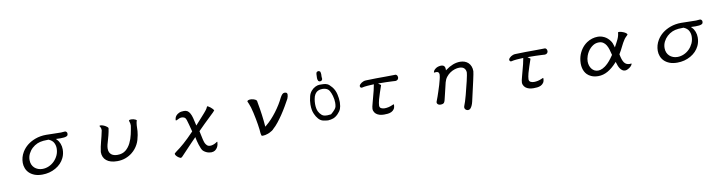

<svg xmlns="http://www.w3.org/2000/svg" viewBox="-25 -1519 9549 2531"><g transform="rotate(-10 4750.0 -253.0)"><path d="M674.8 -397Q715.3 -395 735.4 -395Q792.5 -395 815.9 -405.3Q829.6 -411.1 833.5 -419.4Q837.4 -427.7 837.4 -438.5Q837.4 -440.9 837.4 -443.4Q837.4 -451.2 834 -456.5Q827.6 -467.8 816.4 -471.7Q813 -473.1 811.5 -473.1Q794.4 -473.1 782.2 -471.2Q770 -469.2 756.8 -469.2Q712.4 -469.2 673.3 -470.7Q608.9 -473.1 557.6 -473.1Q479 -473.1 411.1 -448.2Q288.6 -402.8 229.5 -304.2Q189.9 -237.8 189.9 -162.1Q189.9 -125.5 203.1 -90.1Q216.3 -54.7 243.9 -27.1Q271.5 0.5 314.7 17.6Q357.9 34.7 418 34.7Q517.1 34.7 598.1 -11.7Q677.2 -56.6 714.8 -133.8Q739.7 -185.1 739.7 -247.1Q739.7 -286.6 726.1 -323Q712.4 -359.4 688 -383.3ZM663.6 -274.4Q663.6 -224.1 644 -181.2Q624 -138.2 592 -106.4Q560.1 -74.7 518.6 -56.6Q477.1 -38.6 432.6 -38.6Q401.9 -38.6 375 -48.8Q318.4 -70.3 295.9 -123Q284.7 -149.9 284.7 -182.6Q284.7 -228.5 304.7 -268.1Q324.2 -307.1 356 -336.4Q387.7 -365.7 427.2 -382.8Q460.9 -397 508.3 -401.9Q537.6 -404.8 576.2 -404.8H577.6Q627.4 -383.8 645.5 -348.6Q663.6 -313.5 663.6 -274.4Z M1754.9 -464.8Q1728.5 -479 1695.8 -479Q1685.5 -479 1678 -477.1Q1670.4 -475.1 1668.2 -472.7Q1666 -470.2 1666 -467.8Q1666 -460.4 1668.5 -454.1Q1670.9 -447.8 1672.4 -442.9Q1675.3 -434.1 1676.8 -424.3Q1678.2 -414.6 1678.2 -398.4V-397.9Q1670.4 -345.2 1657 -284.7Q1643.6 -224.1 1617.7 -171.9Q1591.8 -119.1 1549.8 -84.5Q1506.3 -49.3 1440.4 -49.3Q1418.9 -49.3 1398.9 -53.7Q1354 -64 1335 -101.6Q1324.7 -121.1 1324.7 -151.4Q1324.7 -174.8 1331.5 -204.1Q1338.9 -232.4 1348.6 -265.1Q1358.4 -297.9 1365.2 -325.2Q1372.1 -352.5 1375.7 -371.6Q1379.4 -390.6 1382.3 -411.1Q1383.8 -413.6 1383.8 -415.5Q1383.8 -422.9 1372.1 -433.1Q1354.5 -448.7 1330.1 -459.5Q1303.7 -471.2 1283.2 -471.2Q1275.4 -471.2 1272.5 -468.3Q1271 -466.8 1270.5 -463.9Q1277.3 -453.6 1282.7 -442.9Q1289.6 -429.7 1289.6 -405.3V-404.3Q1273.9 -327.1 1255.4 -260Q1236.8 -192.9 1228 -123.5Q1228 -50.3 1278.3 -9.3Q1328.6 31.7 1421.9 31.7Q1482.9 31.7 1533.9 12.7Q1585 -6.3 1624.5 -38.6Q1676.8 -81.1 1707 -139.2Q1722.2 -167.5 1730.5 -197.3Q1749.5 -266.1 1752.4 -311.3Q1755.4 -356.4 1755.4 -386.7Q1755.4 -400.9 1759.3 -421.6Q1763.2 -442.4 1768.1 -451.7Q1768.1 -454.1 1764.6 -457.8Q1761.2 -461.4 1754.9 -464.8Z M2795.4 -404.3Q2795.4 -404.3 2795.4 -404.3ZM2714.4 -474.6Q2712.9 -474.6 2711.9 -473.6Q2706.5 -463.9 2703.1 -456.1Q2699.7 -448.2 2696.3 -442.9Q2690.4 -433.1 2682.4 -423.6Q2674.3 -414.1 2668 -406.2Q2661.6 -398.4 2654.3 -390.1Q2639.6 -373.5 2622.6 -354.5L2528.8 -250Q2515.1 -314.9 2504.9 -353.5Q2484.9 -430.2 2448.2 -455.1Q2429.2 -467.3 2400.4 -467.3Q2358.9 -467.3 2334.5 -455.1Q2309.1 -443.4 2295.7 -427.5Q2282.2 -411.6 2277.6 -395.8Q2272.9 -379.9 2272.9 -371.1L2274.4 -363.3Q2275.9 -362.3 2276.9 -362.3Q2285.6 -362.3 2298.3 -369.6Q2314.5 -377.9 2327.4 -383.1Q2340.3 -388.2 2357.4 -388.2Q2375 -388.2 2391.1 -379.9Q2408.2 -371.6 2417 -345.2Q2427.7 -314.5 2437.7 -273.9Q2447.8 -233.4 2461.4 -182.6Q2378.9 -96.2 2318.1 -43.2Q2257.3 9.8 2213.4 40Q2191.9 56.6 2188 60.8Q2184.1 64.9 2184.1 67.4Q2184.1 85.9 2210 109.4Q2229.5 126.5 2248 132.8Q2252 134.3 2254.2 134.3Q2256.3 134.3 2259.3 132.8Q2266.6 130.4 2275.9 121.1L2426.8 -38.1Q2453.6 -66.4 2489.3 -102.1L2491.7 -88.4Q2498 -52.7 2514.6 1.5Q2534.7 64.5 2551.3 85Q2557.1 92.3 2564.9 98.1Q2580.1 109.9 2597.4 117.9Q2614.7 126 2632.3 129.2Q2649.9 132.3 2664.1 132.3Q2692.9 131.3 2712.4 118.7Q2731.9 105 2743.2 86.9Q2754.9 68.4 2759.5 48.3Q2764.2 28.3 2764.2 14.6Q2764.2 10.3 2763.2 8.3Q2762.7 7.8 2762.2 7.8Q2757.8 7.8 2753.4 11.2Q2749 14.6 2745.6 17.6Q2721.7 32.2 2701.7 38.1Q2681.6 44.4 2664.1 44.4Q2635.7 44.4 2619.6 27.8Q2604.5 12.2 2596.7 -4.9Q2591.3 -17.6 2587.9 -29.8Q2584.5 -42 2581.1 -55.2Q2567.9 -108.4 2556.6 -169.4Q2597.2 -212.4 2639.6 -252.4Q2761.7 -369.1 2773.4 -380.9Q2792.5 -399.9 2795.4 -405.3Q2793.9 -412.6 2778.8 -429.2Q2768.6 -439.9 2754.4 -451.7Q2740.2 -463.4 2725.1 -471.2Q2718.3 -474.6 2714.4 -474.6Z M3307.6 -463.9Q3300.8 -464.8 3296.6 -464.8Q3292.5 -464.8 3288.8 -464.8Q3285.2 -464.8 3277.8 -464.4Q3258.3 -461.4 3251 -454.1Q3247.6 -450.7 3246.6 -445.3Q3252 -431.6 3261.2 -411.6Q3279.8 -371.1 3299.3 -284.7Q3319.8 -192.9 3330.6 -122.6Q3336.4 -84 3340.3 -53.2Q3344.2 -22.5 3344.2 -4.4Q3346.2 14.2 3350.6 26.4Q3353.5 34.7 3368.2 34.7Q3401.4 34.7 3439.9 20.5Q3451.2 16.6 3461.9 11.2Q3482.4 1.5 3498 -9.3Q3513.2 -20 3520 -29.3Q3554.2 -58.6 3588.9 -103Q3654.8 -185.5 3719.7 -296.9Q3749.5 -347.2 3771.5 -388.7Q3784.7 -420.4 3784.7 -445.3Q3784.7 -454.6 3778.3 -464.8Q3772.5 -473.1 3750.5 -474.1Q3749.5 -474.1 3748.5 -474.1Q3731 -474.1 3718.3 -461.4Q3700.7 -442.9 3688 -417.5Q3669.4 -378.4 3642.1 -333.5Q3582.5 -236.8 3510.3 -159.2Q3471.7 -117.7 3432.1 -85.9L3421.4 -77.1Q3410.2 -233.9 3377.4 -406.7Q3377.4 -407.2 3374.5 -426.8Q3372.1 -440.4 3353.5 -450.2Q3332.5 -460.4 3307.6 -463.9Z M4444.8 -230.5Q4444.8 -276.9 4432.1 -331.5Q4418 -392.1 4383.1 -433.8Q4348.1 -475.6 4324.2 -485.4Q4300.3 -495.6 4273.2 -496.6Q4246.1 -497.6 4220.7 -497.6Q4195.3 -497.6 4163.1 -481.9Q4130.9 -465.8 4106.9 -436.8Q4083 -407.7 4073.7 -371.1Q4058.1 -311 4058.1 -260.3Q4058.1 -219.2 4064 -188Q4069.3 -159.7 4081.1 -133.3Q4098.1 -93.8 4124.5 -63.5Q4150.4 -33.7 4183.1 -25.4Q4215.8 -17.1 4252 -15.1Q4290.5 -17.1 4322.8 -28.8Q4356.4 -41.5 4387.5 -73.5Q4418.5 -105.5 4430.7 -136.2Q4442.9 -166.5 4444.8 -218.3Q4444.8 -224.1 4444.8 -230.5ZM4302.7 -86.9Q4272.9 -82.5 4253.9 -82.5Q4234.9 -82.5 4221.7 -84.5Q4195.8 -88.9 4181.6 -101.1Q4152.3 -126.5 4137.7 -157.2Q4119.6 -196.8 4119.6 -255.9Q4119.6 -287.6 4125.5 -322.3Q4138.2 -398.9 4189 -423.8Q4203.6 -431.2 4219.5 -433.8Q4235.4 -436.5 4249 -436.5Q4271.5 -436.5 4292.5 -429.7Q4326.2 -419.4 4343.3 -388.2Q4359.4 -359.4 4370.1 -321.3Q4383.8 -274.9 4383.8 -229Q4383.8 -200.7 4378.4 -176.3Q4371.1 -143.6 4304.7 -87.9ZM4269 -564.9Q4266.6 -582.5 4266.6 -596.7Q4266.6 -610.8 4267.1 -617.9Q4267.6 -625 4267.6 -628.9Q4267.6 -650.9 4259.3 -668.5L4242.2 -676.3Q4240.2 -676.8 4236.1 -676.8Q4231.9 -676.8 4225.8 -675Q4219.7 -673.3 4214.4 -668.5Q4206.5 -658.7 4205.6 -640.6Q4203.6 -597.7 4203.6 -589.4Q4203.6 -566.9 4214.4 -548.8Q4224.1 -541.5 4236.3 -539.6Q4249 -541.5 4260.7 -548.8Z M5142.1 -68.4Q5140.6 -72.8 5139.2 -74.2Q5132.8 -73.2 5126.5 -69.8L5126 -69.3Q5094.2 -54.7 5066.7 -48.6Q5039.1 -42.5 5013.9 -42.5Q4988.8 -42.5 4968.8 -52.2Q4946.8 -63 4946.8 -89.8Q4946.8 -103 4950.7 -125Q4954.6 -147 4960.9 -170.9Q4974.6 -221.2 4987.3 -256.3L5020 -353Q5018.6 -354.5 4983.9 -379.4H5006.8Q5097.7 -379.4 5174.3 -375L5215.8 -372.6Q5224.1 -372.6 5232.4 -375.7Q5240.7 -378.9 5246.1 -384.3Q5251 -389.2 5252.4 -392.6Q5258.3 -403.3 5258.3 -413.1Q5258.3 -418 5256.3 -426.3Q5253.9 -438 5247.1 -444.3Q5236.8 -453.6 5231.4 -453.6Q5206.1 -453.6 5172.9 -452.6Q5139.6 -451.7 5089.4 -451.7Q5039.1 -451.7 4971.2 -451.2Q4903.3 -450.7 4836.4 -447.8H4835.9Q4816.9 -447.8 4800.3 -441.4Q4772.5 -430.7 4755.4 -413.1Q4742.2 -399.9 4740.7 -389.2Q4741.2 -381.8 4742.2 -377.9Q4744.6 -372.1 4747.6 -369.1Q4750.5 -366.2 4753.7 -364.5Q4756.8 -362.8 4763.2 -362.8Q4764.6 -362.8 4766.6 -362.8Q4799.8 -371.1 4840.8 -374Q4860.8 -375.5 4880.9 -376.5Q4900.9 -377.4 4927.7 -378.9Q4921.4 -340.3 4911.1 -298.8Q4889.6 -212.4 4869.6 -141.6Q4861.3 -110.4 4857.4 -94Q4853.5 -77.6 4853.5 -62.5Q4853.5 -47.4 4858.4 -34.2Q4867.7 -9.3 4886.7 6.3Q4906.7 22.5 4934.1 30.3Q4961.9 37.6 4992.2 37.6Q5014.2 37.6 5041.5 35.2Q5067.4 32.7 5090.3 22Q5112.3 11.7 5127.2 -9.3Q5142.1 -30.3 5142.1 -68.4ZM5139.2 -74.2Z M6072.3 -398.9Q6119.6 -398.9 6140.6 -375.5Q6161.6 -352.5 6161.6 -318.4Q6161.6 -300.3 6140.6 -208Q6119.1 -115.2 6095.7 -28.8Q6069.8 67.9 6053.7 104.5Q6047.9 118.7 6047.9 128.9Q6047.9 138.2 6052.7 147.5Q6057.6 157.2 6067.9 163.6Q6072.3 166 6075.7 167.2Q6079.1 168.5 6080.6 168.9Q6082 169.4 6083.5 169.7Q6085 169.9 6086.2 170.2Q6087.4 170.4 6088.4 170.7Q6089.4 170.9 6090.3 170.9Q6092.3 171.4 6093.8 171.4Q6102.1 171.4 6110.8 167.5Q6129.9 159.7 6147.5 122.1Q6157.2 102.1 6164.6 70.8Q6203.6 -99.1 6225.6 -197.8Q6247.6 -296.4 6249.5 -321.8Q6249.5 -358.9 6238.3 -386.7Q6226.1 -416.5 6205.8 -435.5Q6185.5 -454.6 6157.5 -464.4Q6129.4 -474.1 6097.7 -474.1Q6049.3 -474.1 6001 -455.6Q5952.6 -437 5907.7 -403.3L5896 -394.5V-409.2Q5896 -439.5 5882.1 -453.4Q5868.2 -467.3 5843.8 -467.3Q5828.1 -467.3 5810.5 -463.1Q5793 -459 5778.3 -450.7Q5761.7 -440.4 5750 -427.7Q5738.3 -415 5734.9 -397Q5734.9 -394.5 5735.4 -393.6Q5741.2 -390.6 5752 -393.6Q5758.8 -395 5764.6 -395Q5787.1 -395 5795.9 -382.3Q5804.2 -370.6 5804.2 -354.7Q5804.2 -338.9 5800.3 -322Q5796.4 -305.2 5793.5 -291.5Q5787.6 -262.7 5774.2 -220Q5760.7 -177.2 5747.1 -134.8Q5727.5 -73.2 5706.1 -19Q5703.6 -13.7 5703.1 -11.7Q5700.7 -5.9 5700.7 0.5Q5700.7 20.5 5722.2 32.2Q5732.4 37.6 5748 37.6Q5769 37.6 5779.8 32.7Q5790.5 28.3 5796.1 21.2Q5801.8 14.2 5804.2 5.6Q5806.6 -2.9 5809.6 -11.2Q5815.9 -34.2 5828.1 -87.4Q5846.2 -166 5864.7 -240.2Q5875 -279.8 5898.4 -309.6Q5921.9 -339.4 5951.7 -359.4Q5981 -378.9 6012.9 -388.9Q6044.9 -398.9 6072.3 -398.9Z M7142.1 -68.4Q7140.6 -72.8 7139.2 -74.2Q7132.8 -73.2 7126.5 -69.8L7126 -69.3Q7094.2 -54.7 7066.7 -48.6Q7039.1 -42.5 7013.9 -42.5Q6988.8 -42.5 6968.8 -52.2Q6946.8 -63 6946.8 -89.8Q6946.8 -103 6950.7 -125Q6954.6 -147 6960.9 -170.9Q6974.6 -221.2 6987.3 -256.3L7020 -353Q7018.6 -354.5 6983.9 -379.4H7006.8Q7097.7 -379.4 7174.3 -375L7215.8 -372.6Q7224.1 -372.6 7232.4 -375.7Q7240.7 -378.9 7246.1 -384.3Q7251 -389.2 7252.4 -392.6Q7258.3 -403.3 7258.3 -413.1Q7258.3 -418 7256.3 -426.3Q7253.9 -438 7247.1 -444.3Q7236.8 -453.6 7231.4 -453.6Q7206.1 -453.6 7172.9 -452.6Q7139.6 -451.7 7089.4 -451.7Q7039.1 -451.7 6971.2 -451.2Q6903.3 -450.7 6836.4 -447.8H6835.9Q6816.9 -447.8 6800.3 -441.4Q6772.5 -430.7 6755.4 -413.1Q6742.2 -399.9 6740.7 -389.2Q6741.2 -381.8 6742.2 -377.9Q6744.6 -372.1 6747.6 -369.1Q6750.5 -366.2 6753.7 -364.5Q6756.8 -362.8 6763.2 -362.8Q6764.6 -362.8 6766.6 -362.8Q6799.8 -371.1 6840.8 -374Q6860.8 -375.5 6880.9 -376.5Q6900.9 -377.4 6927.7 -378.9Q6921.4 -340.3 6911.1 -298.8Q6889.6 -212.4 6869.6 -141.6Q6861.3 -110.4 6857.4 -94Q6853.5 -77.6 6853.5 -62.5Q6853.5 -47.4 6858.4 -34.2Q6867.7 -9.3 6886.7 6.3Q6906.7 22.5 6934.1 30.3Q6961.9 37.6 6992.2 37.6Q7014.2 37.6 7041.5 35.2Q7067.4 32.7 7090.3 22Q7112.3 11.7 7127.2 -9.3Q7142.1 -30.3 7142.1 -68.4ZM7139.2 -74.2Z M7944.3 -483.9Q7862.8 -483.9 7793.9 -438Q7772 -422.9 7752.4 -403.8Q7715.8 -366.7 7692.1 -317.1Q7668.5 -267.6 7662.6 -209Q7660.6 -190.9 7660.6 -173.8Q7660.6 -142.1 7667.5 -113.3Q7680.2 -60.1 7714.4 -25.4Q7736.8 -2.9 7768.1 10.7Q7808.1 28.8 7862.3 28.8Q7927.7 28.8 7989.7 -6.3Q8051.8 -42 8109.9 -106.4L8118.7 -116.7L8122.6 -103.5Q8127.9 -81.5 8137.2 -59.6Q8156.2 -13.2 8187 6.8Q8202.1 17.1 8222.7 17.1Q8235.8 17.1 8252.9 9.8Q8281.2 -2.4 8300.8 -22Q8319.8 -41 8319.8 -56.6Q8319.8 -59.1 8319.3 -60.1Q8318.4 -60.1 8313.5 -59.1Q8305.7 -57.1 8296.9 -57.1Q8249 -57.1 8223.6 -92.3Q8199.2 -126 8184.6 -206.5Q8214.4 -255.4 8236.3 -301.8Q8258.3 -348.1 8286.6 -390.6Q8289.1 -395 8293.5 -399.9Q8300.3 -407.2 8306.2 -414.1Q8319.3 -429.2 8330.6 -438.5Q8335 -442.4 8335 -445.8Q8335 -449.7 8329.6 -456.1Q8325.2 -461.4 8317.9 -466.8Q8305.2 -476.1 8287.1 -483.4Q8253.9 -497.6 8231 -497.6Q8217.8 -497.6 8216.3 -493.2Q8214.4 -451.7 8192.4 -403.3Q8182.1 -381.3 8170.9 -361.3Q8159.7 -341.3 8141.1 -305.7L8136.2 -324.2Q8126 -367.2 8104.5 -397Q8072.8 -441.4 8028.3 -463.4Q8014.2 -470.7 7999.5 -475.1Q7969.7 -483.9 7944.3 -483.9ZM7872.1 -43.5Q7820.3 -43.5 7787.1 -85.4Q7772 -105 7763.7 -130.1Q7755.4 -155.3 7755.4 -184.6Q7755.4 -220.2 7769 -259.3Q7788.6 -315.4 7828.1 -355.5Q7845.2 -372.6 7865.7 -385.7Q7900.4 -407.7 7942.4 -407.7Q7978 -407.7 8001.5 -391.6Q8024.9 -376.5 8040.8 -350.3Q8056.6 -324.2 8066.9 -290.5Q8077.1 -256.8 8086.9 -215.3Q8069.3 -189 8056.9 -172.9Q8044.4 -156.7 8033.2 -142.8Q8022 -128.9 8008.5 -115.7Q7995.1 -102.5 7984.6 -93.8Q7974.1 -85 7965.3 -78.6Q7930.7 -54.2 7900.4 -46.9Q7886.2 -43.5 7872.1 -43.5Z M9174.8 -397Q9215.3 -395 9235.4 -395Q9292.5 -395 9315.9 -405.3Q9329.6 -411.1 9333.5 -419.4Q9337.4 -427.7 9337.4 -438.5Q9337.4 -440.9 9337.4 -443.4Q9337.4 -451.2 9334 -456.5Q9327.6 -467.8 9316.4 -471.7Q9313 -473.1 9311.5 -473.1Q9294.4 -473.1 9282.2 -471.2Q9270 -469.2 9256.8 -469.2Q9212.4 -469.2 9173.3 -470.7Q9108.9 -473.1 9057.6 -473.1Q8979 -473.1 8911.1 -448.2Q8788.6 -402.8 8729.5 -304.2Q8689.9 -237.8 8689.9 -162.1Q8689.9 -125.5 8703.1 -90.1Q8716.3 -54.7 8743.9 -27.1Q8771.5 0.5 8814.7 17.6Q8857.9 34.7 8918 34.7Q9017.1 34.7 9098.1 -11.7Q9177.2 -56.6 9214.8 -133.8Q9239.7 -185.1 9239.7 -247.1Q9239.7 -286.6 9226.1 -323Q9212.4 -359.4 9188 -383.3ZM9163.6 -274.4Q9163.6 -224.1 9144 -181.2Q9124 -138.2 9092 -106.4Q9060.1 -74.7 9018.6 -56.6Q8977.1 -38.6 8932.6 -38.6Q8901.9 -38.6 8875 -48.8Q8818.4 -70.3 8795.9 -123Q8784.7 -149.9 8784.7 -182.6Q8784.7 -228.5 8804.7 -268.1Q8824.2 -307.1 8856 -336.4Q8887.7 -365.7 8927.2 -382.8Q8960.9 -397 9008.3 -401.9Q9037.6 -404.8 9076.2 -404.8H9077.6Q9127.4 -383.8 9145.5 -348.6Q9163.6 -313.5 9163.6 -274.4Z"/></g></svg>

Font: Bakudai
Style: ExtraLight
Weight: 200
Version: Version 1.48